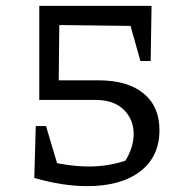

<svg xmlns="http://www.w3.org/2000/svg" viewBox="-20 -626 640 655"><path d="M277 9Q236 9 190.5 2Q145 -5 97 -19L112 -83Q161 -71 203 -64.5Q245 -58 283 -58Q349 -58 408 -78Q422 -101 429 -124Q436 -147 436 -168Q436 -219 402 -252Q368 -285 307 -285H114L148 -352H315Q415 -352 469.5 -307.5Q524 -263 524 -182Q524 -92 458.5 -41.5Q393 9 277 9ZM190 -18 97 -19 102 -196H137ZM114 -285V-606H183L180 -318ZM475 -537 148 -541 114 -606H475ZM459 -418 406 -606H497L494 -418Z"/></svg>

Font: Piazzolla Thin Medium
Style: Regular
Weight: 500
Version: Version 2.005